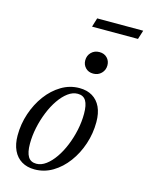

<svg xmlns="http://www.w3.org/2000/svg" viewBox="-123 -897 758 983"><g transform="rotate(15 256.0 -405.0)"><path d="M273 -452Q313 -452 341.8 -434.8Q370.5 -417.5 385.8 -385Q401 -352.5 401 -305.5Q401 -245.5 382.2 -189Q363.5 -132.5 330.2 -87.8Q297 -43 252.8 -16.5Q208.5 10 157 10Q117.5 10 88.8 -7.2Q60 -24.5 44.5 -57.2Q29 -90 29 -136Q29 -196.5 48 -253Q67 -309.5 100.2 -354.2Q133.5 -399 177.8 -425.5Q222 -452 273 -452ZM158.5 -20.5Q184.5 -20.5 209.5 -39Q234.5 -57.5 256.2 -89Q278 -120.5 294.2 -160.5Q310.5 -200.5 319.8 -244.2Q329 -288 329 -330.5Q329 -377 315.5 -399.2Q302 -421.5 272 -421.5Q245.5 -421.5 220.5 -403Q195.5 -384.5 173.8 -353Q152 -321.5 135.8 -281.2Q119.5 -241 110.2 -197.2Q101 -153.5 101 -111.5Q101 -65.5 114.8 -43Q128.5 -20.5 158.5 -20.5ZM320.5 -541.5Q295 -541.5 279.5 -557.8Q264 -574 264 -597Q264 -622.5 281 -639.5Q298 -656.5 324 -656.5Q349.5 -656.5 365 -640.5Q380.5 -624.5 380.5 -601Q380.5 -576 363.5 -558.8Q346.5 -541.5 320.5 -541.5ZM253 -772.5 267.5 -820H511.5L496.5 -772.5Z"/></g></svg>

Font: Newsreader 28pt
Style: Italic
Weight: 400
Italic angle: -17°
Version: Version 1.003